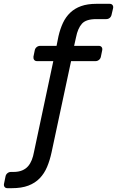

<svg xmlns="http://www.w3.org/2000/svg" viewBox="-113 -760 612 1005"><path d="M-92 202 -84 163Q-82 153 -74 146.5Q-66 140 -56 140H-43Q-16 140 3 132Q22 124 34 110Q46 96 53.5 77Q61 58 65 35L166 -440H81Q71 -440 66 -446.5Q61 -453 62 -463L69 -497Q71 -507 79 -513.5Q87 -520 98 -520H183L193 -570Q202 -609 216.5 -640Q231 -671 254.5 -693.5Q278 -716 311.5 -728Q345 -740 392 -740H461Q471 -740 476 -733.5Q481 -727 479 -717L471 -683Q469 -673 461.5 -666.5Q454 -660 443 -660H391Q337 -660 315.5 -635.5Q294 -611 285 -565L275 -520H404Q414 -520 419 -513.5Q424 -507 422 -497L415 -463Q413 -453 405 -446.5Q397 -440 387 -440H259L157 37Q148 79 133.5 113.5Q119 148 95 173Q71 198 35.5 211.5Q0 225 -51 225H-74Q-84 225 -89 218.5Q-94 212 -92 202Z"/></svg>

Font: SVN-Rubik
Style: Italic
Weight: 400
Italic angle: -12°
Designer: Hubert and Fischer
Foundry: Hubert & Fischer
Version: Version 2.101; ttfautohint (v1.8.3)